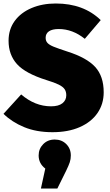

<svg xmlns="http://www.w3.org/2000/svg" viewBox="-20 -736 628 1098"><path d="M556 -621 465 -514Q395 -570 316 -570Q279 -570 260 -557Q241 -544 241 -520Q241 -502 251.5 -490.5Q262 -479 286.5 -469Q311 -459 366 -441Q476 -406 524.5 -353Q573 -300 573 -208Q573 -141 537.5 -89.5Q502 -38 436 -9Q370 20 280 20Q188 20 118 -9Q48 -38 0 -85L101 -196Q180 -128 272 -128Q315 -128 337 -145.5Q359 -163 359 -191Q359 -212 349.5 -226Q340 -240 316 -252Q292 -264 246 -278Q125 -316 77 -369.5Q29 -423 29 -503Q29 -568 64 -616Q99 -664 160.5 -690Q222 -716 299 -716Q458 -716 556 -621ZM385 153Q385 174 379 192Q373 210 358 241L308 342H214L239 228Q201 199 201 153Q201 115 227 88.5Q253 62 293 62Q333 62 359 88Q385 114 385 153Z"/></svg>

Font: FiraGO Heavy
Style: Regular
Weight: 900
Designer: bBox Type
Foundry: bBox Type GmbH
Version: Version 1.001